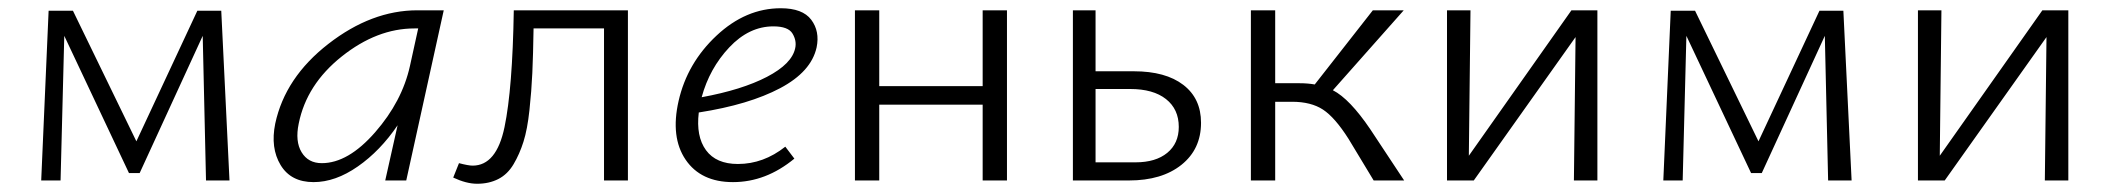

<svg xmlns="http://www.w3.org/2000/svg" viewBox="-20 -438 5120 466"><path d="M537 0H480L472 -351L319 -18H293L136 -351L127 0H80L98 -412H157L311 -95L459 -412H517Z M993 -413H1057L966 0H915L945 -134Q903 -72 848.5 -34Q794 4 741 4Q686 4 661 -37.5Q636 -79 648 -138Q672 -250 777 -331.5Q882 -413 993 -413ZM761 -42Q825 -42 890.5 -117Q956 -192 975 -278L995 -369H986Q895 -369 809.5 -301Q724 -233 705 -138Q696 -95 712 -68.5Q728 -42 761 -42Z M1504 -413V0H1446V-369H1275Q1274 -305 1272 -261Q1270 -217 1265 -170.5Q1260 -124 1250.5 -94Q1241 -64 1226.5 -39.5Q1212 -15 1189.5 -3.5Q1167 8 1138 8Q1112 8 1080 -7L1094 -42Q1117 -36 1127 -36Q1185 -36 1204.5 -129.5Q1224 -223 1227 -413Z M1875 -418Q1928 -418 1949 -390Q1970 -362 1962 -323Q1949 -264 1873.5 -224Q1798 -184 1676 -165Q1669 -107 1693.5 -73.5Q1718 -40 1771 -40Q1833 -40 1886 -82L1908 -53Q1839 4 1759 4Q1681 4 1644 -50.5Q1607 -105 1627 -193Q1648 -285 1719 -351.5Q1790 -418 1875 -418ZM1910 -321Q1914 -339 1903.5 -356.5Q1893 -374 1857 -374Q1798 -374 1750 -323Q1702 -272 1683 -202Q1781 -220 1841.5 -251.5Q1902 -283 1910 -321Z M2365 -413H2424V0H2365V-184H2114V0H2055V-413H2114V-229H2365Z M2732 -265Q2809 -265 2852 -232Q2895 -199 2895 -140Q2895 -76 2847.5 -38Q2800 0 2720 0H2584V-413H2639V-265ZM2736 -44Q2785 -44 2813 -67Q2841 -90 2841 -130Q2841 -173 2810 -197.5Q2779 -222 2723 -222H2639V-44Z M3306 -124 3388 0H3314L3253 -101Q3220 -153 3191 -172Q3162 -191 3116 -191H3075V0H3016V-413H3075V-236H3134Q3154 -236 3171 -233L3312 -413H3387L3215 -219Q3256 -198 3306 -124Z M3857 -413V0H3800L3804 -348L3557 0H3492V-413H3549L3545 -60L3794 -413Z M4474 0H4417L4409 -351L4256 -18H4230L4073 -351L4064 0H4017L4035 -412H4094L4248 -95L4396 -412H4454Z M5000 -413V0H4943L4947 -348L4700 0H4635V-413H4692L4688 -60L4937 -413Z"/></svg>

Font: EauTest Semilight
Style: Italic
Weight: 300
Italic angle: -12°
Designer: Christian Thalmann (Catharsis Fonts)
Version: Version 0.001;PS 000.001;hotconv 1.0.88;makeotf.lib2.5.64775